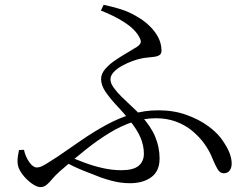

<svg xmlns="http://www.w3.org/2000/svg" viewBox="-20 -770 1040 795"><path d="M397.8 -726.2 409.1 -750.1Q447 -742.2 481.7 -731.2Q516.5 -720.1 547.7 -701Q590.8 -677.1 619.7 -639.5Q648.7 -601.9 648.7 -559.9Q648.7 -548.3 641.2 -542.7Q633.7 -537 621.5 -535.1Q609.3 -533.2 594.3 -532.1Q579.3 -530.9 564.5 -527.7Q548.6 -524.6 527.2 -516.7Q505.8 -508.9 485.1 -497.4Q464.4 -486 450.9 -471.6Q437.4 -457.3 437.4 -441Q437.4 -425.8 450.6 -407.2Q463.8 -388.6 484.2 -368.5Q504.6 -348.4 526.2 -328.6Q547.7 -308.8 563.6 -291.9Q605.4 -246.1 623.1 -202.7Q640.8 -159.4 640.8 -113.9Q640.8 -61.4 606.5 -36.4Q572.2 -11.4 518.3 -11.4Q499.2 -11.4 479.7 -14Q460.2 -16.6 439.6 -22.2Q419.1 -27.7 396 -35.8Q363 -48.2 323.9 -64Q284.8 -79.8 241.4 -103.1L258.4 -125.2Q291.7 -110.8 329.3 -96.7Q366.9 -82.6 406 -73.9Q445.2 -65.2 482.8 -65.2Q531.7 -65.2 553.8 -83.3Q575.8 -101.5 575.8 -133.6Q575.8 -165.6 562.5 -198.7Q549.1 -231.8 514.7 -274.1Q492.6 -302.2 465.4 -330.7Q438.3 -359.3 418.4 -387.7Q398.5 -416.2 398.5 -442.6Q398.5 -464.4 415.7 -484.3Q433 -504.3 458 -521.1Q483 -537.9 507.4 -552Q531.7 -566 546.7 -575.8Q560.7 -585.5 562.6 -593.9Q564.5 -602.3 557.1 -615.7Q540 -648.3 497.1 -676.4Q454.3 -704.4 397.8 -726.2ZM79.2 -149.7Q85.9 -120 101.4 -98.3Q116.9 -76.6 132.7 -76.6Q140.9 -76.6 149.8 -80.1Q158.6 -83.6 174.5 -93.4Q190.4 -103.2 217.4 -120.7Q269.9 -157.2 320.3 -191.6Q370.7 -226 421.1 -253.4Q471.5 -280.8 524.6 -297Q577.8 -313.3 635.6 -313.3Q699 -313.3 751.6 -294.5Q804.2 -275.7 843.4 -246.9Q882.6 -218 903.2 -186.2Q922.5 -157.6 930.9 -135.2Q939.3 -112.8 939.3 -92.1Q939.3 -75.9 931.2 -64.3Q923.1 -52.6 906 -52.6Q891.1 -52.6 880.9 -69.7Q870.6 -86.9 861.3 -110.1Q848.4 -143.8 826.8 -174Q805.2 -204.1 775.5 -228.5Q745.8 -252.8 708.3 -266.6Q670.7 -280.4 625.8 -280.4Q575.9 -280.4 528.4 -264.5Q480.8 -248.6 433.1 -219.6Q385.3 -190.5 334.3 -149.9Q283.3 -109.4 226.8 -59.9Q208.7 -43.7 196.5 -29Q184.4 -14.2 173.3 -4.8Q162.3 4.7 147.2 4.7Q132 4.7 109.6 -11.6Q87.2 -27.9 69.9 -52.1Q52.5 -76.3 52.5 -100.6Q52.5 -113.7 54.4 -125.5Q56.2 -137.4 58.7 -148.9Z"/></svg>

Font: Noto Serif TC
Style: Regular
Weight: 200
Designer: Ryoko NISHIZUKA 西塚涼子 (kana & ideographs); Frank Grießhammer (Latin, Greek & Cyrillic); Wenlong ZHANG 张文龙 (bopomofo); San
Foundry: Adobe
Version: Version 2.001;hotconv 1.1.0;makeotfexe 2.6.0